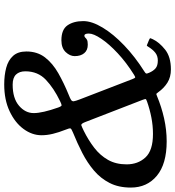

<svg xmlns="http://www.w3.org/2000/svg" viewBox="20 -820 830 910"><g transform="rotate(-90 435.0 -365.0)"><path d="M678 -364Q652 -364 638 -380.8Q624 -397.5 624 -426Q624 -448.5 643.2 -468.8Q662.5 -489 699 -489Q750 -489 770 -460Q790 -431 790 -385Q790 -344.5 759.2 -293.5Q728.5 -242.5 674.5 -191Q620.5 -139.5 551.5 -96Q542.5 -90.5 541.5 -87.2Q540.5 -84 545 -73.5Q553.5 -53.5 566 -42.8Q578.5 -32 603 -32Q625 -32 640.2 -44Q655.5 -56 669.5 -79Q672 -83 673 -83.8Q674 -84.5 679 -82.5L701 -73.5Q709.5 -70 708.8 -66.8Q708 -63.5 704 -55.5Q689.5 -25 655 2.5Q620.5 30 561 30Q524.5 30 498.2 13.5Q472 -3 453 -30Q448 -37 446 -38.5Q444 -40 435 -36Q383.5 -14.5 328.8 -2.2Q274 10 220 10Q113 10 57 -36.5Q1 -83 1 -160Q1 -218 22.8 -260.5Q44.5 -303 81.5 -334.5Q118.5 -366 165.2 -390Q212 -414 261.5 -434Q280.5 -441.5 281.5 -446.5Q282.5 -451.5 275 -470Q262.5 -501.5 255.8 -529.2Q249 -557 249 -583Q249 -628 278.8 -668.5Q308.5 -709 362.8 -734.5Q417 -760 490 -760Q533.5 -760 569 -750.5Q604.5 -741 625.2 -718Q646 -695 646 -655Q646 -603 617.8 -566.5Q589.5 -530 542.8 -503.5Q496 -477 441 -454.5Q423 -447.5 416 -442.8Q409 -438 410.2 -429.8Q411.5 -421.5 418.5 -403L514.5 -154Q519.5 -141 522.2 -139.5Q525 -138 536 -145Q593.5 -181 637.5 -222Q681.5 -263 706.2 -299.8Q731 -336.5 731 -359Q731 -380 721 -380Q715 -380 711.8 -376Q708.5 -372 701.8 -368Q695 -364 678 -364ZM552 -660Q552 -688 536.8 -704Q521.5 -720 489 -720Q424 -720 389 -690Q354 -660 354 -620Q354 -579 380.5 -504Q386.5 -487.5 391.5 -488Q396.5 -488.5 411 -495.5Q471.5 -524.5 511.8 -562.5Q552 -600.5 552 -660ZM111 -180Q111 -126 144 -90.5Q177 -55 255 -55Q294.5 -55 333 -62.5Q371.5 -70 408.5 -83Q420 -87 420.5 -89.8Q421 -92.5 417 -103.5L311.5 -376Q303.5 -397 296 -394.5Q288.5 -392 270 -383Q225.5 -361 189.5 -333.2Q153.5 -305.5 132.2 -268Q111 -230.5 111 -180Z"/></g></svg>

Font: Besley* Narrow
Style: Italic
Weight: 400
Width: 4
Italic angle: -13°
Designer: Owen Earl
Foundry: indestructible type*
Version: Version 3.000; ttfautohint (v1.8.3)